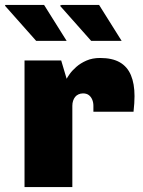

<svg xmlns="http://www.w3.org/2000/svg" viewBox="-49 -755 576 775"><path d="M50 0V-511H198L220 -437Q223 -443 232.5 -456.5Q242 -470 259 -485Q276 -500 300 -510.5Q324 -521 355 -521Q404 -521 434.5 -503.5Q465 -486 479.5 -451.5Q494 -417 494 -367Q494 -355 493 -338Q492 -321 490 -304H328V-328Q328 -342 323 -353.5Q318 -365 309 -371.5Q300 -378 286 -378Q276 -378 267.5 -374Q259 -370 254 -363.5Q249 -357 246 -348Q243 -339 243 -328V0ZM319 -590 193 -732 200 -735H351L442 -590ZM97 -590 -29 -732 -27 -735H129L220 -590Z"/></svg>

Font: Chivo Medium Black
Style: Regular
Weight: 900
Version: Version 2.002